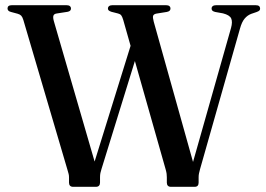

<svg xmlns="http://www.w3.org/2000/svg" viewBox="-20 -720 1025 740"><path d="M490 -565 521 -553 371 -68Q368.5 -60.5 367 -53.2Q365.5 -46 365.5 -36.5V-16Q365.5 -8.5 361.5 -4.2Q357.5 0 350 0H261.5Q254 0 250 -4.2Q246 -8.5 246 -16V-36.5Q246 -44 244.5 -49.5Q243 -55 240 -65.5L70 -643Q66.5 -654.5 61.8 -659.5Q57 -664.5 48 -667L22 -674Q14.5 -676 11.8 -679.5Q9 -683 9 -687.5Q9 -693.5 13.2 -696.8Q17.5 -700 26.5 -700H236Q245 -700 249.2 -696.5Q253.5 -693 253.5 -687Q253.5 -677 240.5 -674.5L198.5 -668Q188 -666.5 185.8 -659.2Q183.5 -652 188 -637L355.5 -60L324.5 -32.5ZM795.5 -687Q795.5 -693 800 -696.5Q804.5 -700 813.5 -700H965Q974.5 -700 978.5 -696.5Q982.5 -693 982.5 -687Q982.5 -682.5 979.8 -679.5Q977 -676.5 968.5 -673.5L948 -666.5Q933.5 -661 922.8 -648.2Q912 -635.5 905 -610L751 -68Q748.5 -58.5 747 -51.8Q745.5 -45 745.5 -36.5V-16Q745.5 -8.5 741.8 -4.2Q738 0 730.5 0H638.5Q631 0 627 -4.2Q623 -8.5 623 -16V-36.5Q623 -44 622.2 -50Q621.5 -56 618.5 -67L455 -643Q451 -656.5 447 -661.2Q443 -666 435 -668L409.5 -674.5Q402 -677 399 -679.8Q396 -682.5 396 -687Q396 -693 400.5 -696.5Q405 -700 413.5 -700H619.5Q628.5 -700 632.8 -696.5Q637 -693 637 -687Q637 -682 633.8 -678.8Q630.5 -675.5 623 -674L582.5 -667.5Q572.5 -665.5 570.2 -659.2Q568 -653 572.5 -636.5L734 -60L707 -36L870.5 -612.5Q877 -636 871 -649Q865 -662 839.5 -668.5L809 -674Q801.5 -676 798.5 -679Q795.5 -682 795.5 -687Z"/></svg>

Font: Fraunces 60pt
Style: Regular
Weight: 400
Version: Version 1.000;[b76b70a41]